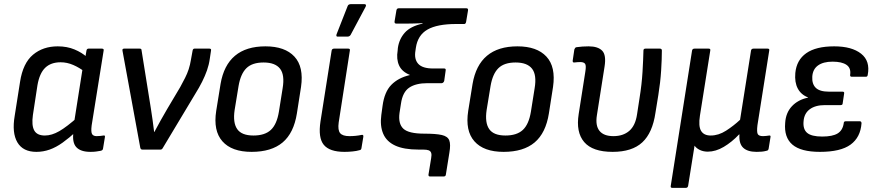

<svg xmlns="http://www.w3.org/2000/svg" viewBox="-20 -723 4238 928"><path d="M156 11Q91 11 64 -35Q37 -81 51 -163L77 -328Q91 -418 139.5 -458.5Q188 -499 259 -499Q304 -499 340 -484Q376 -469 400 -447L391 -375Q364 -396 334 -409Q304 -422 273 -422Q226 -422 198.5 -395.5Q171 -369 161 -311L139 -167Q132 -117 145.5 -92.5Q159 -68 197 -68Q230 -68 266.5 -89Q303 -110 358 -159L350 -89Q314 -56 282.5 -33.5Q251 -11 220 0Q189 11 156 11ZM417 11Q370 11 349 -11.5Q328 -34 335 -85L339 -105L338 -130L381 -403L390 -432L398 -479Q400 -488 408 -488H472Q483 -488 481 -479L423 -117Q419 -85 425 -75Q431 -65 447 -65Q457 -65 465 -66Q473 -67 480 -68Q489 -70 487 -60L478 -5Q477 4 466 6Q455 8 444 9.5Q433 11 417 11Z M668 0Q660 0 658 -9L572 -478Q570 -488 580 -488H655Q664 -488 664 -481L709 -200Q714 -171 717.5 -143Q721 -115 725 -85H726Q741 -113 756.5 -141Q772 -169 788 -196L851 -302Q864 -326 874.5 -346.5Q885 -367 892 -388.5Q899 -410 903 -435L911 -479Q913 -488 920 -488H992Q1002 -488 1000 -479L994 -439Q990 -410 980.5 -383Q971 -356 957 -328Q943 -300 923 -268L767 -8Q763 0 756 0Z M1196 11Q1100 11 1055 -40Q1010 -91 1025 -187L1046 -317Q1077 -499 1263 -499Q1357 -499 1403 -449.5Q1449 -400 1435 -303L1415 -175Q1400 -80 1346 -34.5Q1292 11 1196 11ZM1205 -68Q1260 -68 1289 -95Q1318 -122 1328 -183L1346 -296Q1357 -361 1333.5 -391Q1310 -421 1254 -421Q1199 -421 1171 -393.5Q1143 -366 1133 -307L1114 -191Q1105 -130 1126.5 -99Q1148 -68 1205 -68Z M1645 11Q1573 11 1545 -23Q1517 -57 1529 -136L1583 -479Q1585 -488 1595 -488H1663Q1673 -488 1671 -479L1617 -131Q1612 -94 1624 -79.5Q1636 -65 1669 -65Q1684 -65 1699 -66.5Q1714 -68 1728 -71Q1738 -73 1736 -61L1727 -7Q1726 2 1717 3Q1704 7 1684 9Q1664 11 1645 11ZM1611 -546Q1607 -546 1606 -549.5Q1605 -553 1607 -558L1660 -693Q1662 -699 1666.5 -701Q1671 -703 1676 -703H1741Q1747 -703 1748.5 -699.5Q1750 -696 1747 -690L1675 -555Q1670 -546 1659 -546Z M2059 130Q2050 130 2051 121L2064 41Q2067 25 2064 16Q2061 7 2052 3.5Q2043 0 2024 0H2003Q1932 0 1890 -19.5Q1848 -39 1832 -77Q1816 -115 1823 -167L1829 -211Q1838 -279 1871.5 -313Q1905 -347 1960 -360L1961 -361Q1923 -376 1909 -406.5Q1895 -437 1902 -479L1903 -491Q1909 -534 1936.5 -565Q1964 -596 2023 -609L2022 -611Q1997 -610 1981 -609.5Q1965 -609 1950 -609H1895Q1886 -609 1887 -619L1896 -673Q1898 -683 1907 -683H2234Q2244 -683 2242 -672L2233 -618Q2231 -607 2224 -607H2185Q2093 -607 2046 -580Q1999 -553 1990 -492L1988 -478Q1981 -437 2001.5 -414.5Q2022 -392 2073 -392H2127Q2136 -392 2134 -382L2127 -332Q2126 -328 2122.5 -324.5Q2119 -321 2115 -321H2046Q1990 -321 1958 -299.5Q1926 -278 1918 -222L1911 -177Q1904 -125 1929.5 -101Q1955 -77 2031 -77Q2087 -77 2115.5 -70.5Q2144 -64 2151.5 -44.5Q2159 -25 2152 15L2135 121Q2134 130 2124 130Z M2414 11Q2318 11 2273 -40Q2228 -91 2243 -187L2264 -317Q2295 -499 2481 -499Q2575 -499 2621 -449.5Q2667 -400 2653 -303L2633 -175Q2618 -80 2564 -34.5Q2510 11 2414 11ZM2423 -68Q2478 -68 2507 -95Q2536 -122 2546 -183L2564 -296Q2575 -361 2551.5 -391Q2528 -421 2472 -421Q2417 -421 2389 -393.5Q2361 -366 2351 -307L2332 -191Q2323 -130 2344.5 -99Q2366 -68 2423 -68Z M2941 11Q2844 11 2803.5 -36.5Q2763 -84 2777 -172L2809 -376Q2814 -406 2808 -414.5Q2802 -423 2785 -423Q2779 -423 2771 -422.5Q2763 -422 2756 -421Q2747 -420 2748 -430L2756 -484Q2758 -489 2760 -491.5Q2762 -494 2767 -495Q2780 -497 2795.5 -498Q2811 -499 2825 -499Q2870 -499 2890.5 -478Q2911 -457 2902 -401L2865 -166Q2857 -116 2877.5 -90.5Q2898 -65 2945 -65Q2992 -65 3021.5 -90.5Q3051 -116 3059 -170L3071 -248Q3082 -316 3085.5 -375.5Q3089 -435 3090 -479Q3090 -488 3100 -488H3169Q3179 -488 3179 -479Q3179 -438 3175.5 -382Q3172 -326 3162 -264L3148 -178Q3134 -81 3084.5 -35Q3035 11 2941 11Z M3229 185Q3220 185 3222 175L3325 -479Q3327 -488 3337 -488H3405Q3415 -488 3413 -479L3363 -164Q3355 -113 3368.5 -90.5Q3382 -68 3415 -68Q3453 -68 3489.5 -91.5Q3526 -115 3557 -144L3610 -479Q3612 -488 3622 -488H3690Q3700 -488 3698 -479L3641 -118Q3637 -85 3642.5 -75Q3648 -65 3668 -65Q3675 -65 3683 -66Q3691 -67 3698 -68Q3706 -69 3704 -60L3695 -4Q3694 0 3692 2.5Q3690 5 3684 6Q3673 9 3661.5 10Q3650 11 3637 11Q3593 11 3572 -9Q3551 -29 3554 -73H3552Q3517 -36 3478 -13Q3439 10 3401 10Q3380 10 3363 2Q3346 -6 3337 -19L3306 175Q3304 185 3295 185Z M3943 11Q3851 11 3810 -24Q3769 -59 3775 -129Q3778 -178 3807.5 -209.5Q3837 -241 3885 -251L3886 -252Q3852 -265 3836 -295Q3820 -325 3824 -370Q3830 -433 3877 -466Q3924 -499 4012 -499Q4097 -499 4142 -463.5Q4187 -428 4174 -361Q4173 -352 4165 -352H4097Q4088 -352 4089 -361Q4094 -394 4071.5 -409.5Q4049 -425 4004 -425Q3959 -425 3933.5 -406.5Q3908 -388 3906 -352Q3904 -317 3923 -298.5Q3942 -280 3986 -280H4052Q4062 -280 4060 -271L4053 -224Q4053 -215 4043 -215H3967Q3921 -215 3894 -195Q3867 -175 3864 -138Q3860 -99 3881 -81Q3902 -63 3954 -63Q4004 -63 4028.5 -78Q4053 -93 4058 -127Q4058 -137 4068 -137H4135Q4144 -137 4144 -127Q4139 -59 4091 -24Q4043 11 3943 11Z"/></svg>

Font: Sofia Sans Semi Condensed Medium
Style: Italic
Weight: 500
Italic angle: -9°
Version: Version 4.100